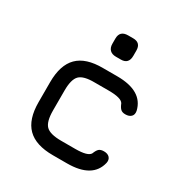

<svg xmlns="http://www.w3.org/2000/svg" viewBox="-166 -840 923 968"><g transform="rotate(30 295.5 -356.5)"><path d="M303 -589Q280 -589 267.5 -601.5Q255 -614 255 -637V-667Q255 -713 303 -713H332Q377 -713 377 -667V-637Q377 -589 332 -589ZM276 0Q176 0 128 -48Q80 -96 80 -196V-312Q80 -412 128 -460Q176 -508 276 -507H358Q506 -507 530 -405Q534 -384 522.5 -372.5Q511 -361 489 -361Q471 -361 461.5 -370Q452 -379 444 -399Q431 -423 358 -423H276Q211 -424 187.5 -400.5Q164 -377 164 -312V-196Q164 -131 187.5 -107.5Q211 -84 276 -84H358Q431 -84 444 -108Q452 -129 461.5 -137.5Q471 -146 490 -146Q512 -146 523 -134Q534 -122 530 -102Q506 0 358 0Z"/></g></svg>

Font: Jura
Style: Bold
Weight: 700
Designer: Daniel Johnson, Alexei Vanyashin
Foundry: Daniel Johnson
Version: Version 5.103